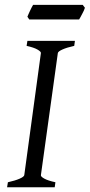

<svg xmlns="http://www.w3.org/2000/svg" viewBox="-20 -787 377 807"><path d="M292 -594.2Q261.2 -587.4 242.7 -579.1Q224.1 -570.8 223.1 -564L151.9 -50.8Q150.9 -44.9 166 -36.4Q181.2 -27.8 212.9 -21L210 0H9.8L13.2 -21Q43.9 -27.8 62.3 -35.9Q80.6 -43.9 82 -50.8L151.9 -564Q152.8 -569.8 137.7 -578.6Q122.6 -587.4 91.8 -594.2L95.2 -615.2H294.9ZM336.9 -754.4Q335.4 -749 332.3 -742.2Q329.1 -735.4 325.4 -728.5Q321.8 -721.7 318.4 -715.3Q314.9 -709 312.5 -705.1H103L95.2 -716.8Q97.2 -721.7 100.1 -728.3Q103 -734.9 106.2 -741.7Q109.4 -748.5 112.8 -755.1Q116.2 -761.7 119.1 -766.6H327.6Z"/></svg>

Font: Gentium Plus
Style: Italic
Weight: 400
Italic angle: -8°
Designer: J. Victor Gaultney, Annie Olsen, Iska Routamaa
Foundry: SIL International
Version: Version 1.510